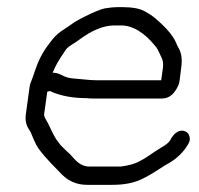

<svg xmlns="http://www.w3.org/2000/svg" viewBox="-20 -514 555 536"><path d="M222 -240C228 -239 233 -239 240 -239H432C446 -239 457 -245 466 -256C475 -267 481 -280 482 -294L486 -326C489 -348 487 -366 478 -381C475 -386 473 -391 471 -396C462 -416 442 -439 412 -464C405 -470 396 -476 383 -483C370 -490 350 -494 325 -494H306C298 -494 288 -493 275 -491C262 -489 241 -480 211 -465C200 -459 190 -454 182 -448C174 -442 163 -435 151 -427C139 -419 128 -407 118 -393C98 -368 85 -340 76 -312C74 -306 72 -299 69 -292C66 -285 63 -277 62 -267L52 -194C50 -178 53 -164 62 -151C65 -147 68 -140 71 -132C74 -124 78 -117 81 -110C90 -93 112 -68 146 -34C167 -10 192 2 223 2H294C329 2 357 -4 380 -16C398 -25 414 -35 426 -43C438 -51 448 -57 454 -60C477 -74 493 -91 505 -111C510 -119 511 -126 509 -133C507 -140 504 -144 498 -147C484 -153 470 -147 458 -128C455 -120 448 -113 438 -107C428 -101 420 -96 414 -92C408 -88 402 -84 395 -79C388 -74 379 -69 368 -63C357 -57 340 -52 317 -49H230C213 -49 199 -57 186 -72C182 -76 179 -80 175 -84C171 -88 167 -91 162 -96L149 -109C146 -114 141 -119 137 -125C133 -131 129 -139 124 -149C119 -159 115 -169 110 -177C105 -185 103 -191 103 -194L112 -258L120 -260C121 -260 121 -260 121 -259C150 -246 184 -240 222 -240ZM127 -311C134 -329 145 -348 159 -368C163 -376 170 -383 180 -389C190 -395 197 -400 201 -403C237 -430 270 -443 299 -443H318C350 -443 382 -424 413 -386C419 -379 422 -373 424 -368C426 -363 429 -358 432 -351C435 -344 436 -336 435 -326L430 -290H248C237 -290 227 -291 217 -292C207 -293 196 -294 184 -295C172 -296 162 -299 153 -304C144 -309 136 -311 127 -311Z"/></svg>

Font: AppleStorm
Style: Ita
Weight: 400
Foundry: Cannot Into Space Fonts
Version: Version 1.01